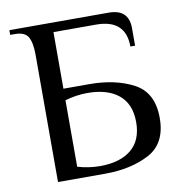

<svg xmlns="http://www.w3.org/2000/svg" viewBox="-76 -731 760 802"><g transform="rotate(-10 304.0 -330.0)"><path d="M106 -540Q106 -591 92 -615.5Q78 -640 36 -640H16V-660H437Q522 -660 522 -580V-505H502Q502 -620 377 -620H196V-380H306Q416 -380 493.5 -339Q571 -298 571 -190Q571 -82 493.5 -41Q416 0 306 0H106ZM471 -190Q471 -267 423.5 -306Q376 -345 291 -345Q244 -345 196 -331V-49Q244 -35 291 -35Q376 -35 423.5 -74Q471 -113 471 -190Z"/></g></svg>

Font: El Messiri
Style: Regular
Weight: 400
Designer: Mohamed Gaber
Foundry: Kief Type Foundry
Version: Version 2.006